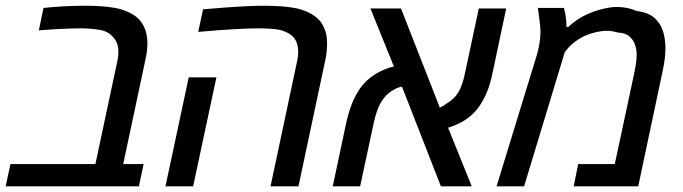

<svg xmlns="http://www.w3.org/2000/svg" viewBox="-41 -661 2422 681"><path d="M-21 0 -3.9 -79.1H297.4L374.5 -440.9Q377 -451.2 377.9 -460.2Q378.9 -469.2 378.9 -477.5Q378.9 -496.1 373.3 -509Q367.7 -522 357.9 -531.7Q342.3 -550.3 310.5 -555.4Q278.8 -560.5 245.6 -560.5Q229 -560.5 208.3 -559.8Q187.5 -559.1 162.4 -557.9Q137.2 -556.6 107.4 -554.2L96.7 -553.2L113.3 -632.8Q149.4 -636.7 186.5 -638.7Q223.6 -640.6 261.7 -640.6Q323.2 -640.6 366 -633.1Q408.7 -625.5 440.9 -602.5Q455.6 -590.8 464.6 -575.7Q473.6 -560.5 478 -543Q479.5 -534.7 480.7 -525.4Q481.9 -516.1 481.9 -506.3Q481.9 -498 481 -488Q480 -478 478.3 -467Q476.6 -456.1 473.6 -443.8L396 -79.1H468.3L451.7 0Z M918.5 0 1012.2 -440.9Q1014.6 -451.2 1015.6 -460.2Q1016.6 -469.2 1016.6 -477.5Q1016.6 -505.4 1004.9 -522.5Q993.2 -539.6 970.2 -548.8Q953.6 -556.2 928.2 -558.3Q902.8 -560.5 877.4 -560.5Q843.8 -560.5 791.5 -557.6Q739.3 -554.7 662.1 -547.9L679.2 -627.9Q724.6 -631.8 763.7 -634.8Q802.7 -637.7 835.9 -639.2Q869.1 -640.6 895.5 -640.6Q960 -640.6 1003.4 -632.8Q1046.9 -625 1078.1 -601.6Q1093.8 -589.4 1102.5 -574Q1111.3 -558.6 1115.7 -541Q1117.7 -532.7 1118.4 -523.2Q1119.1 -513.7 1119.1 -504.4Q1119.1 -491.2 1117.4 -475.3Q1115.7 -459.5 1111.3 -440.9L1017.6 0ZM545.9 0 628.4 -386.7H726.6L644 0Z M1139.2 0 1186.5 -223.1Q1194.3 -259.3 1206.5 -291Q1218.8 -322.8 1237.3 -349.1Q1257.8 -377.4 1288.1 -396.7Q1318.4 -416 1356 -425.3L1272.9 -630.9H1381.3L1519 -279.3Q1525.4 -282.2 1531.2 -285.6Q1537.1 -289.1 1542.5 -293.5Q1569.3 -308.6 1584.2 -332.8Q1599.1 -356.9 1607.9 -399.9L1657.2 -630.9H1754.4L1705.6 -400.4Q1698.2 -364.7 1687 -336.7Q1675.8 -308.6 1657.7 -282.2Q1645.5 -265.1 1628.9 -250.7Q1612.3 -236.3 1591.8 -225.6Q1571.3 -214.8 1548.3 -208L1632.3 0H1522.9L1384.8 -353.5Q1377 -352.5 1368.9 -349.4Q1360.8 -346.2 1352.1 -340.8Q1325.7 -325.2 1309.6 -296.9Q1293.5 -268.6 1284.2 -223.1L1236.3 0Z M1720.2 0 1860.8 -458.5Q1865.7 -473.6 1869.1 -489.7Q1872.6 -505.9 1874.3 -520.8Q1876 -535.6 1876 -547.9Q1876 -559.1 1874 -576.7Q1872.1 -594.2 1869.9 -610.4Q1867.7 -626.5 1866.7 -632.8H1959.5Q1962.4 -620.1 1964.6 -607.9Q1966.8 -595.7 1967.3 -585Q1967.8 -579.6 1968 -574.7Q1968.3 -569.8 1968.3 -565.4H1974.6Q2004.4 -593.8 2043.5 -611.3Q2082.5 -628.9 2127.9 -635.3Q2152.8 -637.7 2175.8 -634Q2198.7 -630.4 2216.3 -622.1Q2257.8 -617.2 2280 -597.7Q2302.2 -578.1 2310.8 -549.6Q2319.3 -521 2319.3 -490.7Q2319.3 -472.7 2316.7 -451.4Q2314 -430.2 2308.6 -405.8L2222.7 0H1993.7L2009.8 -79.1H2139.6L2209.5 -405.8Q2211.9 -418 2213.6 -428.7Q2215.3 -439.5 2216.3 -449Q2217.3 -458.5 2217.3 -466.8Q2217.3 -484.9 2211.2 -502.7Q2205.1 -520.5 2190.7 -532.5Q2176.3 -544.4 2150.9 -545.4Q2121.6 -554.7 2093 -550.5Q2064.5 -546.4 2042.5 -537.6Q2020 -528.8 2000.5 -514.4Q1981 -500 1971.2 -487.3L1961.9 -475.1L1817.9 0Z"/></svg>

Font: Open Sans Medium
Style: Italic
Weight: 500
Italic angle: -12°
Designer: Monotype Design Team
Foundry: Monotype Imaging Inc.
Version: Version 3.000